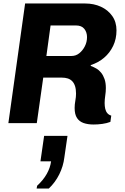

<svg xmlns="http://www.w3.org/2000/svg" viewBox="-20 -706 715 1101"><path d="M517 8Q484 8 459.5 -0.5Q435 -9 421.5 -29.5Q408 -50 408 -87Q408 -107 412 -128.5Q416 -150 416 -169Q416 -194 410.5 -211.5Q405 -229 394.5 -240Q384 -251 369 -256Q354 -261 333 -261H228L191 0H28L124 -686H468Q518 -686 558.5 -667.5Q599 -649 623.5 -614.5Q648 -580 648 -532Q648 -483 629 -443Q610 -403 577 -375Q544 -347 501 -333L500 -328Q517 -322 532.5 -313Q548 -304 560 -289Q572 -274 579.5 -252.5Q587 -231 587 -201Q587 -180 583.5 -157.5Q580 -135 580 -115Q580 -97 583.5 -82Q587 -67 595.5 -57Q604 -47 618 -43L613 -7Q592 1 566.5 4.5Q541 8 517 8ZM246 -385H390Q415 -385 434.5 -400.5Q454 -416 466.5 -440.5Q479 -465 479 -493Q479 -521 463.5 -540.5Q448 -560 416 -560H270ZM190 375 193 359Q228 327 248 291.5Q268 256 273 219H212L233 73H367L349 197Q343 247 320 293.5Q297 340 260 375Z"/></svg>

Font: Chivo Medium
Style: Bold Italic
Weight: 700
Italic angle: -8.05°
Version: Version 2.002